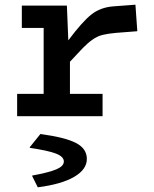

<svg xmlns="http://www.w3.org/2000/svg" viewBox="-20 -495 654 818"><path d="M53 0V-95H166V-376H73V-471H265L271 -323Q330 -402 369 -433Q408 -464 464 -468L557 -475L565 -362L475 -355Q441 -352 418 -346.5Q395 -341 374 -326Q355 -313 333 -290.5Q311 -268 278 -232V-95H417V0ZM350 182Q350 227 296 258.5Q242 290 141 303L117 255V253Q188 240 220 226.5Q252 213 252 193Q252 172 217.5 159Q183 146 107 135V132L152 76Q257 90 303.5 114Q350 138 350 182Z"/></svg>

Font: Intel One Mono Medium
Style: Regular
Weight: 500
Monospace: yes
Designer: Fred Shallcrass
Foundry: Frere-Jones Type LLC
Version: Version 1.400;hotconv 1.1.0;makeotfexe 2.6.0;FJTRelease1.4